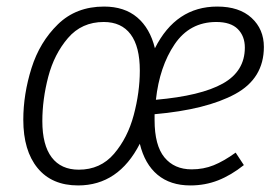

<svg xmlns="http://www.w3.org/2000/svg" viewBox="-20 -554 849 585"><path d="M451 -206V-188Q451 -111 481 -74.5Q511 -38 564 -38Q600 -38 631 -50.5Q662 -63 698 -89L723 -51Q684 -20 644.5 -4.5Q605 11 560 11Q499 11 460 -21.5Q421 -54 406 -116Q341 11 218 11Q138 11 94.5 -42Q51 -95 51 -189Q51 -267 76 -346.5Q101 -426 156.5 -480Q212 -534 297 -534Q359 -534 398 -501Q437 -468 452 -407Q516 -534 642 -534Q709 -534 746.5 -499.5Q784 -465 784 -411Q784 -315 696.5 -267.5Q609 -220 451 -206ZM406 -339Q406 -412 378 -449.5Q350 -487 296 -487Q229 -487 187 -438Q145 -389 127 -320Q109 -251 109 -185Q109 -112 137.5 -74.5Q166 -37 220 -37Q286 -37 327.5 -85.5Q369 -134 387.5 -203.5Q406 -273 406 -339ZM455 -250Q592 -262 659 -299.5Q726 -337 726 -409Q726 -444 704.5 -465.5Q683 -487 639 -487Q558 -487 512 -419Q466 -351 455 -250Z"/></svg>

Font: Fira Sans Condensed Light
Style: Italic
Weight: 300
Width: 3
Italic angle: -8°
Designer: Carrois Corporate & Edenspiekermann AG
Foundry: Carrois Corporate GbR & Edenspiekermann AG
Version: Version 4.203